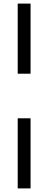

<svg xmlns="http://www.w3.org/2000/svg" viewBox="-20 -828 268 1068"><path d="M78.5 -418V-808H150V-418ZM78.5 220V-170H150V220Z"/></svg>

Font: Encode Sans SmCnd
Style: Regular
Weight: 400
Width: 4
Designer: Multiple Designers
Foundry: Impallari Type
Version: Version 3.002; ttfautohint (v1.8.3) -l 8 -r 50 -G 200 -x 14 